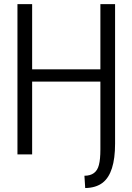

<svg xmlns="http://www.w3.org/2000/svg" viewBox="-20 -760 652 945"><path d="M546.4 -52.7Q546.4 92.3 484.9 139.6Q452.1 164.6 399.4 165.5L395.5 105Q453.6 105 466.8 51.8Q474.1 24.4 474.1 -24.9V-358.4H138.2V0H65.9V-739.7H138.2V-418.9H474.1V-739.7H546.4Z"/></svg>

Font: News Cycle
Style: Regular
Weight: 500
Version: Version 0.5.2